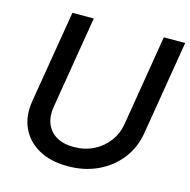

<svg xmlns="http://www.w3.org/2000/svg" viewBox="-108 -834 941 950"><g transform="rotate(15 362.5 -358.5)"><path d="M320.3 11.7Q231.4 11.7 170.7 -22.9Q109.9 -57.6 83 -117.4Q56.2 -177.2 68.8 -253.4L147.5 -727.5H256.8L178.7 -254.9Q170.4 -205.1 185.3 -167.5Q200.2 -129.9 235.6 -108.9Q271 -87.9 324.7 -87.9Q381.3 -87.9 426.8 -110.8Q472.2 -133.8 501.5 -173.1Q530.8 -212.4 539.1 -262.2L615.7 -727.5H725.1L645.5 -246.1Q633.3 -169.9 588.6 -111.8Q543.9 -53.7 475.1 -21Q406.2 11.7 320.3 11.7Z"/></g></svg>

Font: Inter 24pt Medium
Style: Italic
Weight: 500
Italic angle: -9.3988°
Designer: Rasmus Andersson
Foundry: rsms
Version: Version 4.001;git-66647c0bb